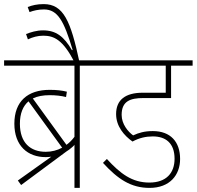

<svg xmlns="http://www.w3.org/2000/svg" viewBox="-20 -916 959 936"><path d="M67 -36 83 -14 303 -177C313 -183 322 -190 330 -197C335 -201 339 -205 343 -210V0H369V-596H475V-622H0V-596H343V-249C331 -233 318 -220 304 -210L140 -436C162 -447 190 -452 222 -452C251 -452 278 -449 302 -443L306 -469C282 -475 256 -478 222 -478C115 -478 50 -422 50 -313C50 -206 114 -150 203 -150C212 -150 221 -151 230 -152ZM77 -313C77 -363 92 -399 119 -422L283 -196C259 -183 232 -176 203 -176C129 -176 77 -219 77 -313Z M342 -615H367C325 -812 290 -896 193 -896C160 -896 137 -890 115 -882L124 -857C142 -864 167 -870 194 -870C262 -870 292 -813 334 -673L331 -671C292 -738 253 -768 190 -768C158 -768 130 -759 107 -750L116 -724C139 -735 164 -742 191 -742C244 -742 287 -721 342 -615Z M725 -251C787 -251 831 -219 831 -142C831 -73 791 -26 708 -26C624 -26 567 -69 501 -141L482 -122C555 -42 619 0 709 0C808 0 858 -63 858 -141C858 -225 811 -277 725 -277C685 -277 657 -269 629 -256C604 -274 573 -311 573 -356C573 -423 615 -438 679 -438H814V-596H919V-622H451V-596H788V-464H676C591 -464 546 -429 546 -360C546 -300 585 -255 626 -226C659 -244 692 -251 725 -251Z"/></svg>

Font: Noto Sans Devanagari SemiCondensed Thin
Style: Regular
Weight: 100
Width: 4
Designer: Jelle Bosma - Monotype Design Team
Foundry: Monotype Imaging Inc.
Version: Version 2.004